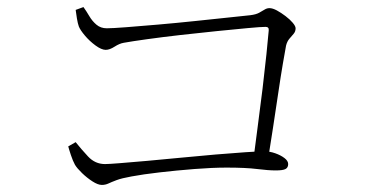

<svg xmlns="http://www.w3.org/2000/svg" viewBox="-20 -622 1040 543"><path d="M194 -594 216 -602Q224 -591 232.5 -576.5Q241 -562 253 -552Q265 -542 282 -542Q297 -542 336.5 -545Q376 -548 427.5 -552.5Q479 -557 531.5 -562.5Q584 -568 626.5 -572.5Q669 -577 688 -579Q704 -581 713 -586Q722 -591 728.5 -595Q735 -599 742 -599Q751 -599 763 -592.5Q775 -586 787.5 -576.5Q800 -567 808 -557.5Q816 -548 816 -542Q816 -533 810.5 -526.5Q805 -520 798.5 -512.5Q792 -505 789 -493Q786 -477 780 -442Q774 -407 767 -359.5Q760 -312 752 -260Q744 -208 736 -158H695Q701 -206 708.5 -261.5Q716 -317 722.5 -371Q729 -425 733.5 -468.5Q738 -512 740 -536Q741 -546 731 -546Q718 -546 680.5 -542.5Q643 -539 593 -534Q543 -529 490.5 -523Q438 -517 395 -511Q352 -505 330 -501Q318 -499 304 -490Q290 -481 279 -481Q267 -481 250 -493.5Q233 -506 220 -521.5Q207 -537 203 -547Q200 -555 197.5 -570Q195 -585 194 -594ZM173 -208 194 -220Q209 -201 229 -179.5Q249 -158 277 -158Q287 -158 318.5 -160.5Q350 -163 395.5 -167Q441 -171 491.5 -176Q542 -181 589.5 -185Q637 -189 674 -191.5Q711 -194 727 -194Q743 -194 758.5 -188.5Q774 -183 784.5 -175Q795 -167 795 -158Q795 -148 787.5 -144Q780 -140 760 -140Q739 -140 707 -144Q675 -148 621 -148Q581 -148 530 -144Q479 -140 431.5 -134.5Q384 -129 352 -123Q324 -118 309.5 -112.5Q295 -107 286.5 -103Q278 -99 268 -99Q257 -99 241.5 -109Q226 -119 212 -132.5Q198 -146 192 -156Q186 -167 180.5 -183.5Q175 -200 173 -208Z"/></svg>

Font: Noto Serif HK
Style: Regular
Weight: 200
Designer: Ryoko NISHIZUKA 西塚涼子 (kana & ideographs); Frank Grießhammer (Latin, Greek & Cyrillic); Wenlong ZHANG 张文龙 (bopomofo); San
Foundry: Adobe
Version: Version 2.001;hotconv 1.1.0;makeotfexe 2.6.0